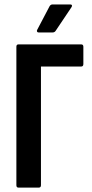

<svg xmlns="http://www.w3.org/2000/svg" viewBox="-20 -858 419 878"><path d="M64.8 0Q54.9 0 54.9 -10.9V-644.1Q54.9 -655 64.3 -655H351.3Q361.2 -655 361.2 -644.1V-565.3Q361.2 -553.8 351.3 -553.8H167.3V-10.9Q167.3 0 156.9 0ZM156.4 -709.6Q151.5 -709.6 149.5 -713.3Q147.5 -717 150 -721.5L206.9 -829.8Q211.8 -837.7 220.3 -837.7H301.4Q307.4 -837.7 308.8 -833.8Q310.3 -829.8 306.4 -824.3L235.1 -718Q230.2 -709.6 220.7 -709.6Z"/></svg>

Font: Sofia Sans Condensed
Style: Regular
Weight: 400
Designer: Botio Nikoltchev, Ani Petrova
Foundry: lettersoup
Version: Version 4.100